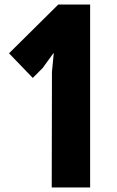

<svg xmlns="http://www.w3.org/2000/svg" viewBox="-20 -830 519 850"><path d="M379 0H209L210 -512L218 -594H216L169 -529L125 -485L20 -594L238 -810H379Z"/></svg>

Font: TypoPRO Sinkin Sans
Style: 700 Bold
Weight: 700
Designer: Keith Bates
Foundry: K-Type
Version: Sinkin Sans (version 1.0)  by Keith Bates   •   © 2014   www